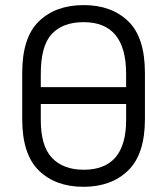

<svg xmlns="http://www.w3.org/2000/svg" viewBox="-20 -719 584 747"><path d="M130.9 -55.7Q66.4 -119.1 66.4 -255.9V-434.6Q66.4 -573.2 130.9 -635.7Q196.3 -699.2 305.7 -699.2Q414.1 -699.2 479.5 -635.7Q543.9 -573.2 543.9 -434.6V-255.9Q543.9 -119.1 478.5 -55.7Q413.1 7.8 304.7 7.8Q196.3 7.8 130.9 -55.7ZM470.7 -252V-431.6Q470.7 -632.8 305.7 -632.8Q223.6 -632.8 180.7 -585.9Q138.7 -540 138.7 -431.6V-252Q138.7 -151.4 181.6 -105.5Q225.6 -58.6 305.7 -58.6Q470.7 -58.6 470.7 -252ZM107.4 -379.9H502V-314.5H107.4Z"/></svg>

Font: DINish
Style: Regular
Weight: 400
Designer: Bert Driehuis
Foundry: Playbeing
Version: Version 3.008; git-95204e4c-release